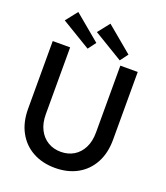

<svg xmlns="http://www.w3.org/2000/svg" viewBox="-157 -970 939 1089"><g transform="rotate(20 313.0 -426.0)"><path d="M454 -660H559V-251.5Q559 -170 526.8 -110.8Q494.5 -51.5 437 -19.8Q379.5 12 303 12Q227 12 169 -19.8Q111 -51.5 78.5 -110.8Q46 -170 46 -251.5V-660H151V-257Q151 -203 170.8 -164.5Q190.5 -126 224.8 -105.5Q259 -85 303 -85Q347 -85 381 -105.5Q415 -126 434.5 -164.5Q454 -203 454 -257ZM440.5 -687 264 -793.5 320 -864.5 476 -734.5ZM246.5 -687 70 -793.5 126 -864.5 282 -734.5Z"/></g></svg>

Font: League Spartan Medium
Style: Regular
Weight: 500
Foundry: The League of Moveable Type
Version: Version 2.002